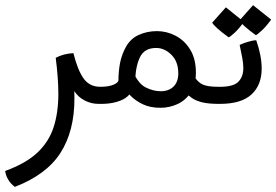

<svg xmlns="http://www.w3.org/2000/svg" viewBox="-47 -396 1066 741"><path d="M10.3 325.2Q-6.8 312.5 -16.1 295.9Q-25.4 279.3 -26.9 263.7Q52.7 234.9 97.2 193.1Q141.6 151.4 159.9 95Q178.2 38.6 178.2 -33.2Q178.2 -64.9 175.5 -99.9Q172.9 -134.8 168 -172.9Q198.2 -189 236.3 -190.9Q252.9 -124.5 275.9 -92.8Q298.8 -61 340.3 -61H349.6V4.9H333.5Q305.2 4.9 280 -8.1Q254.9 -21 239.7 -44.4Q240.2 -36.6 240.2 -29.3Q240.2 -22 240.2 -14.6Q240.2 109.9 186.3 194.1Q132.3 278.3 10.3 325.2Z M572.3 20Q532.7 20 504.6 6.6Q476.6 -6.8 458.3 -25.1Q439.9 -43.5 429.2 -58.1L463.4 -125.5Q485.4 -73.7 514.9 -58.8Q544.4 -43.9 572.8 -43.9Q604.5 -43.9 622.8 -62Q641.1 -80.1 641.1 -112.8Q641.1 -158.2 614.5 -184.6Q587.9 -210.9 555.7 -210.9Q509.3 -210.9 492.2 -173.3Q475.1 -135.7 475.1 -80.6Q464.4 -30.8 428.7 -12.7Q393.1 5.4 340.8 4.9Q338.9 4.9 335.7 4.9Q332.5 4.9 330.1 4.9V-61Q332.5 -61 334.7 -61Q336.9 -61 339.8 -61Q372.1 -61 391.1 -69.1Q410.2 -77.1 410.2 -87.4Q410.2 -91.3 410.2 -95Q410.2 -98.6 410.6 -105Q412.6 -139.6 418.9 -164.3Q425.3 -189 437 -211.4Q455.1 -246.1 487.8 -261Q520.5 -275.9 558.6 -275.9Q596.2 -275.9 630.6 -258.1Q665 -240.2 687 -204.6Q709 -168.9 709 -115.7Q709 -68.8 689.2 -38.8Q669.4 -8.8 638.2 5.6Q606.9 20 572.3 20ZM797.4 4.9Q757.3 4.9 732.9 -1.2Q708.5 -7.3 693.1 -18.1Q677.7 -28.8 663.6 -43.5L706.5 -95.7Q719.2 -76.2 738.3 -68.6Q757.3 -61 797.4 -61H807.1V4.9Z M787.6 4.9V-61H802.2Q854 -61 873 -80.6Q892.1 -100.1 892.1 -133.3Q892.1 -151.9 887.7 -174.1Q883.3 -196.3 877.9 -222.7Q888.7 -228 908.2 -234.1Q927.7 -240.2 941.9 -240.7Q962.9 -180.7 962.9 -131.3Q962.9 -67.4 923.3 -31.2Q883.8 4.9 802.2 4.9ZM940.4 -260.3Q914.6 -278.8 897.2 -294.4Q879.9 -310.1 877 -316.9L929.7 -376L999.5 -320.3Q979.5 -293 962.6 -277.6Q945.8 -262.2 940.4 -260.3ZM835.4 -252Q809.6 -270.5 792.5 -285.9Q775.4 -301.3 772 -308.6L824.7 -367.7L894.5 -311.5Q874.5 -284.2 857.7 -268.8Q840.8 -253.4 835.4 -252Z"/></svg>

Font: Harmattan
Style: Regular
Weight: 400
Designer: George W. Nuss III and SIL International
Foundry: SIL International
Version: Version 4.000